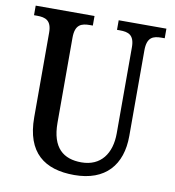

<svg xmlns="http://www.w3.org/2000/svg" viewBox="-81 -786 789 868"><g transform="rotate(10 313.0 -352.0)"><path d="M317 10C460 10 532 -74 532 -207V-600C532 -661 560 -670 599 -670H613V-714H394V-670H407C446 -670 474 -661 474 -604V-209C474 -116 428 -52 339 -52C257 -52 202 -94 202 -210V-600C202 -661 231 -670 270 -670H283V-714H13V-670H27C65 -670 94 -661 94 -604V-216C94 -53 181 10 317 10Z"/></g></svg>

Font: Noto Serif Hebrew Condensed Medium
Style: Regular
Weight: 500
Width: 3
Designer: Monotype Design Team
Foundry: Monotype Imaging Inc.
Version: Version 2.004